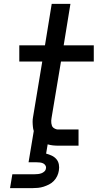

<svg xmlns="http://www.w3.org/2000/svg" viewBox="-20 -755 540 995"><path d="M32 220 44 148H159Q168 148 177 147Q186 146 194.5 143Q203 140 210 133.5Q217 127 218 118Q220 110 215.5 102.5Q211 95 203.5 91.5Q196 88 187 87Q178 86 169 86H128L155 -76Q153 -82 152 -87.5Q151 -93 150.5 -98.5Q150 -104 149.5 -110.5Q149 -117 149 -124Q149 -131 149.5 -136.5Q150 -142 151 -147L199 -436H80V-520H213L248 -735H345L310 -520H466V-436H296L247 -143Q246 -137 245.5 -130Q245 -123 246 -116.5Q247 -110 249 -104Q251 -98 255.5 -94Q260 -90 267 -87Q274 -84 279 -84H387V0H284Q269 0 254.5 -1.5Q240 -3 227 -7L219 41Q234 45 248 51.5Q262 58 272 69.5Q282 81 285 97Q288 113 285 129Q283 143 276.5 157Q270 171 259 182.5Q248 194 234 201Q220 208 206 212.5Q192 217 177 218.5Q162 220 147 220Z"/></svg>

Font: Iosevka Aile Medium Oblique
Style: Regular
Weight: 500
Italic angle: -9°
Designer: Belleve Invis
Foundry: Belleve Invis
Version: Version 31.1.0; ttfautohint (v1.8.4)